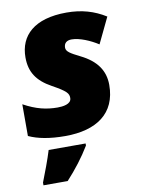

<svg xmlns="http://www.w3.org/2000/svg" viewBox="-87 -624 677 906"><g transform="rotate(-10 251.0 -171.0)"><path d="M189 10C339 10 435 -55 435 -192C435 -260 400 -311 325 -348C279 -371 260 -382 260 -401C260 -423 274 -434 297 -434C335 -434 386 -412 423 -388L482 -511C426 -546 367 -563 295 -563C140 -563 68 -492 68 -388C68 -318 98 -272 167 -234C234 -197 243 -185 243 -163C243 -133 200 -129 177 -129C124 -129 75 -140 15 -173V-21C58 -1 115 10 189 10ZM47 208V221H163C207 173 245 124 277 71V61H100C87 104 64 165 47 208Z"/></g></svg>

Font: Noto Sans Black
Style: Italic
Weight: 900
Italic angle: -12°
Designer: Monotype Design Team
Foundry: Monotype Imaging Inc.
Version: Version 2.013